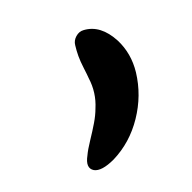

<svg xmlns="http://www.w3.org/2000/svg" viewBox="-70 -730 322 322"><g transform="rotate(-45 91.5 -568.5)"><path d="M167 -550Q146 -516 111 -495Q76 -474 37 -473Q9 -473 1 -484Q-7 -496 11 -509Q18 -515 32 -523.5Q46 -532 57 -539.5Q68 -547 76 -555Q96 -573 104 -599Q106 -604 110 -616.5Q114 -629 118 -637.5Q122 -646 127 -654Q131 -661 139.5 -663.5Q148 -666 155 -662Q181 -648 183 -609Q184 -578 167 -550Z"/></g></svg>

Font: EptKazoo
Style: Medium
Weight: 500
Version: Version 001.000